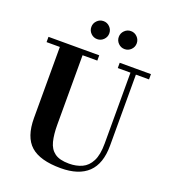

<svg xmlns="http://www.w3.org/2000/svg" viewBox="-170 -1090 1097 1230"><g transform="rotate(20 378.0 -475.5)"><path d="M448.7 -903.9Q448.7 -929.1 466.7 -947.2Q484.7 -965.4 509.9 -965.4Q535.1 -965.4 553.1 -947.2Q571.1 -929.1 571.1 -903.9Q571.1 -878.7 553.1 -860.7Q535.1 -842.7 509.9 -842.7Q484.7 -842.7 466.7 -860.7Q448.7 -878.7 448.7 -903.9ZM261.7 -903.9Q261.7 -929.1 279.7 -947.2Q297.7 -965.4 322.9 -965.4Q348.1 -965.4 366.1 -947.2Q384.1 -929.1 384.1 -903.9Q384.1 -878.7 366.1 -860.7Q348.1 -842.7 322.9 -842.7Q297.7 -842.7 279.7 -860.7Q261.7 -878.7 261.7 -903.9ZM25.5 -750H371.5V-714H271V-240Q271 -174 282.8 -127.2Q294.5 -80.5 328 -56Q361.5 -31.5 426 -31.5Q475.5 -31.5 514.2 -49.2Q553 -67 575.2 -110.5Q597.5 -154 597.5 -230V-714H511V-750H724V-714H634.5V-230Q634.5 -106.5 571.5 -46.2Q508.5 14 386 14Q245 14 180.5 -43.2Q116 -100.5 116 -230V-714H25.5Z"/></g></svg>

Font: Bodoni* 06pt
Style: Bold
Weight: 700
Version: Version 2.3